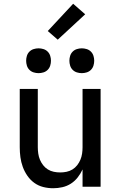

<svg xmlns="http://www.w3.org/2000/svg" viewBox="-20 -993 640 1021"><path d="M263 8Q236 8 210 1.5Q184 -5 162.5 -20.5Q141 -36 125.5 -58.5Q110 -81 101 -106Q92 -131 88.5 -157Q85 -183 85 -210V-520H181V-210Q181 -193 183.5 -176Q186 -159 192.5 -143.5Q199 -128 209.5 -114.5Q220 -101 234.5 -92Q249 -83 266 -79.5Q283 -76 300 -76Q317 -76 334 -79.5Q351 -83 365.5 -92Q380 -101 390.5 -114.5Q401 -128 407.5 -143.5Q414 -159 416.5 -176Q419 -193 419 -210V-520H515V0H419V-92Q409 -70 393.5 -50Q378 -30 357 -16.5Q336 -3 311.5 2.5Q287 8 263 8ZM415 -604Q402 -604 389 -608Q376 -612 366.5 -621.5Q357 -631 353 -644Q349 -657 349 -670Q349 -683 353 -696Q357 -709 366.5 -718.5Q376 -728 389 -732Q402 -736 415 -736Q428 -736 441 -732Q454 -728 463.5 -718.5Q473 -709 477 -696Q481 -683 481 -670Q481 -657 477 -644Q473 -631 463.5 -621.5Q454 -612 441 -608Q428 -604 415 -604ZM185 -604Q172 -604 159 -608Q146 -612 136.5 -621.5Q127 -631 123 -644Q119 -657 119 -670Q119 -683 123 -696Q127 -709 136.5 -718.5Q146 -728 159 -732Q172 -736 185 -736Q198 -736 211 -732Q224 -728 233.5 -718.5Q243 -709 247 -696Q251 -683 251 -670Q251 -657 247 -644Q243 -631 233.5 -621.5Q224 -612 211 -608Q198 -604 185 -604ZM287 -782 234 -828 369 -973 433 -917Z"/></svg>

Font: Iosevka Fixed Medium Extended
Style: Regular
Weight: 500
Width: 7
Monospace: yes
Designer: Belleve Invis
Foundry: Belleve Invis
Version: Version 24.1.1; ttfautohint (v1.8.4)